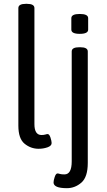

<svg xmlns="http://www.w3.org/2000/svg" viewBox="-20 -772 559 1004"><path d="M76 -115V-730Q76 -752 116 -752H120Q160 -752 160 -730V-123Q160 -66 197 -66Q209 -66 217 -68.5Q225 -71 229 -71Q238 -71 244 -52.5Q250 -34 250 -24Q250 -9 228 -1.5Q206 6 182 6Q141 6 108.5 -20.5Q76 -47 76 -115ZM260 182Q260 172 266 153.5Q272 135 281 135Q285 135 293 137.5Q301 140 317 140Q355 140 355 72V-503Q355 -525 395 -525H399Q439 -525 439 -503V80Q439 154 405.5 183Q372 212 330 212Q260 212 260 182ZM353 -617V-677Q353 -699 397 -699Q441 -699 441 -677V-617Q441 -595 397 -595Q353 -595 353 -617Z"/></svg>

Font: Asap Condensed
Style: Regular
Weight: 400
Designer: Pablo Cosgaya
Foundry: Omnibus-Type
Version: Version 1.010; ttfautohint (v1.8)